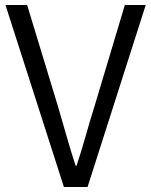

<svg xmlns="http://www.w3.org/2000/svg" viewBox="-20 -752 607 772"><path d="M2 -732H89L212 -328Q220 -301 230 -266L247 -207Q267 -137 284 -86H288Q304 -134 325 -207L342 -266Q352 -300 361 -328L482 -732H566L332 0H237Z"/></svg>

Font: Noto Sans CJK KR DemiLight
Style: Regular
Weight: 350
Designer: Ryoko NISHIZUKA à€õÀ (kana & ideographs); Paul D. Hunt (Latin, Greek & Cyrillic); Wenlong ZHANG NG  (bopomofo); Sandoll 
Foundry: Adobe Systems Incorporated
Version: Version 1.004 April 21, 2017